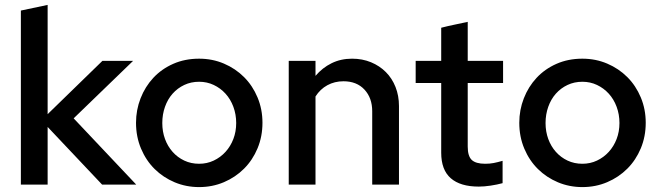

<svg xmlns="http://www.w3.org/2000/svg" viewBox="-20 -752 2692 782"><path d="M65 0V-709L174 -732V-287L397 -504H522L280 -270L535 0H396L174 -235V0Z M534 -252Q534 -304 552.5 -351.5Q571 -399 604.5 -435Q638 -471 685.5 -492Q733 -513 791 -513Q845 -513 892 -493Q939 -473 974 -438Q1009 -403 1029 -355Q1049 -307 1049 -252Q1049 -196 1029 -148Q1009 -100 974 -65Q939 -30 892 -10Q845 10 791 10Q738 10 691.5 -9.5Q645 -29 610 -63.5Q575 -98 554.5 -146.5Q534 -195 534 -252ZM791 -85Q823 -85 850.5 -98Q878 -111 898.5 -133.5Q919 -156 930.5 -186Q942 -216 942 -251Q942 -286 930.5 -317Q919 -348 898.5 -370.5Q878 -393 850.5 -406Q823 -419 791 -419Q758 -419 730.5 -406Q703 -393 683 -370.5Q663 -348 652 -317Q641 -286 641 -251Q641 -216 652 -186Q663 -156 683 -133.5Q703 -111 730.5 -98Q758 -85 791 -85Z M1156 0V-504H1265V-443Q1293 -476 1330.5 -494.5Q1368 -513 1414 -513Q1456 -513 1491 -498.5Q1526 -484 1551.5 -458.5Q1577 -433 1591 -397.5Q1605 -362 1605 -320V0H1496V-299Q1496 -353 1464.5 -387Q1433 -421 1379 -421Q1343 -421 1313.5 -405Q1284 -389 1265 -359V0Z M1777 -130V-414H1673V-504H1777V-639Q1804 -646 1831 -651.5Q1858 -657 1885 -663V-504H2029V-414H1885V-155Q1885 -116 1901.5 -100.5Q1918 -85 1956 -85Q1975 -85 1990.5 -88Q2006 -91 2027 -97V-6Q2005 0 1978.5 4Q1952 8 1930 8Q1855 8 1816 -26Q1777 -60 1777 -130Z M2095 -252Q2095 -304 2113.5 -351.5Q2132 -399 2165.5 -435Q2199 -471 2246.5 -492Q2294 -513 2352 -513Q2406 -513 2453 -493Q2500 -473 2535 -438Q2570 -403 2590 -355Q2610 -307 2610 -252Q2610 -196 2590 -148Q2570 -100 2535 -65Q2500 -30 2453 -10Q2406 10 2352 10Q2299 10 2252.5 -9.5Q2206 -29 2171 -63.5Q2136 -98 2115.5 -146.5Q2095 -195 2095 -252ZM2352 -85Q2384 -85 2411.5 -98Q2439 -111 2459.5 -133.5Q2480 -156 2491.5 -186Q2503 -216 2503 -251Q2503 -286 2491.5 -317Q2480 -348 2459.5 -370.5Q2439 -393 2411.5 -406Q2384 -419 2352 -419Q2319 -419 2291.5 -406Q2264 -393 2244 -370.5Q2224 -348 2213 -317Q2202 -286 2202 -251Q2202 -216 2213 -186Q2224 -156 2244 -133.5Q2264 -111 2291.5 -98Q2319 -85 2352 -85Z"/></svg>

Font: Rosa Sans Medium
Style: Regular
Weight: 500
Designer: Pentagram / MCKL
Foundry: Pentagram / MCKL
Version: Version 1.005;September 16, 2019;FontCreator 11.5.0.2425 64-